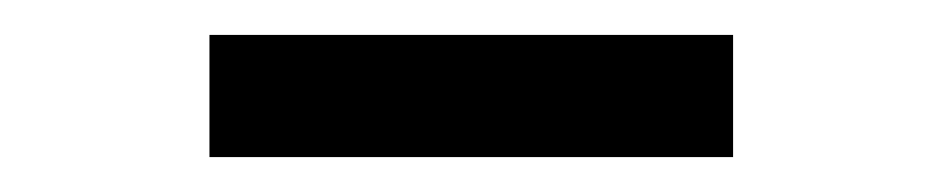

<svg xmlns="http://www.w3.org/2000/svg" viewBox="-20 -725 540 110"><path d="M400 -635H100V-705H400Z"/></svg>

Font: Iosevka Curly Slab Medium
Style: Regular
Weight: 500
Monospace: yes
Designer: Belleve Invis
Foundry: Belleve Invis
Version: Version 22.1.2; ttfautohint (v1.8.4)